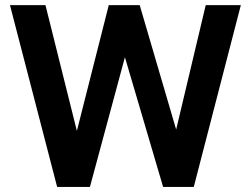

<svg xmlns="http://www.w3.org/2000/svg" viewBox="-20 -741 994 761"><path d="M19.5 -720.7H160.2L284.7 -222.2L411.1 -720.7H533.7L678.2 -227.5L795.4 -720.7H934.6L748 0H626.5L475.1 -514.2L336.4 0H206.5Z"/></svg>

Font: Monda
Style: Bold
Weight: 700
Designer: Vernon Adams
Foundry: Vernon Adams
Version: Version 2.100; ttfautohint (v1.8.3)